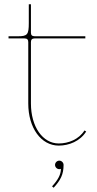

<svg xmlns="http://www.w3.org/2000/svg" viewBox="-20 -680 455 900"><path d="M238 93C238 104 247.5 113 258 113C260.5 113 263 112.5 265 111.5H265.5C265.5 138.5 251.5 163.5 224 193.5L231.5 200C264 164.5 278 137.5 278 93C278 82 268.5 73 258 73C247 73 238 82.5 238 93ZM20 -500H94.5C108 -500 112.5 -493.5 112.5 -482.5V-195C112.5 -80.5 172.5 2.5 255.5 2.5C303 2.5 355.5 -18 384 -63.5L376 -68.5C349.5 -26.5 300.5 -7.5 255.5 -7.5C180 -7.5 125 -86 125 -195V-482.5C125 -493.5 129.5 -500 143 -500H380V-510H143C129.5 -510 125 -516 125 -527V-660H115V-571.5C115 -518.5 108.5 -510 65 -510H20Z"/></svg>

Font: Znikomit
Style: Regular
Weight: 100
Designer: gluk
Foundry: gluk
Version: Version 0.55